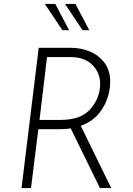

<svg xmlns="http://www.w3.org/2000/svg" viewBox="-20 -952 673 972"><path d="M486 0 338 -302Q315 -298 283 -298H174L137 0H89L176 -710H338Q390 -710 435.5 -691Q481 -672 509.5 -633.5Q538 -595 538 -537Q538 -529 536 -509Q528 -444 491.5 -391.5Q455 -339 389 -315L543 0ZM287 -345Q384 -345 431 -393Q478 -441 486 -507Q487 -513 487 -526Q487 -585 447 -624Q407 -663 338 -663H218L180 -345ZM330 -799H296L207 -932H260ZM432 -799H398L309 -932H362Z"/></svg>

Font: Josefin Sans Light
Style: Italic
Weight: 300
Italic angle: -7°
Designer: Santiago Orozco
Foundry: Typemade
Version: Version 2.000